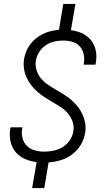

<svg xmlns="http://www.w3.org/2000/svg" viewBox="-20 -858 540 980"><path d="M144 102 167 -31Q136 -34 107.5 -46.5Q79 -59 60 -81.5Q41 -104 34 -135.5Q27 -167 32 -198Q33 -201 33.5 -203.5Q34 -206 34 -208H95Q94 -207 94 -205Q94 -203 93 -201Q89 -177 95 -153Q101 -129 117.5 -113Q134 -97 157.5 -90.5Q181 -84 206 -84Q229 -84 253.5 -89Q278 -94 299.5 -107Q321 -120 335.5 -141Q350 -162 354 -186Q359 -212 351 -235.5Q343 -259 328 -277.5Q313 -296 293.5 -309Q274 -322 253 -334Q232 -346 212 -359Q192 -372 174 -387Q156 -402 141 -421Q126 -440 116 -461.5Q106 -483 102.5 -508Q99 -533 103 -558Q107 -579 115 -598Q123 -617 136 -634Q149 -651 166 -664Q183 -677 202 -686Q221 -695 241 -699.5Q261 -704 281 -706L303 -838H365L342 -704Q373 -700 400 -687.5Q427 -675 445 -652Q463 -629 469 -599Q475 -569 469 -538Q469 -535 468.5 -533Q468 -531 467 -528H407Q407 -530 407.5 -531.5Q408 -533 408 -535Q412 -558 407 -581.5Q402 -605 387 -621.5Q372 -638 349.5 -644.5Q327 -651 303 -651Q281 -651 257.5 -646Q234 -641 214 -627.5Q194 -614 180.5 -593Q167 -572 163 -549Q159 -524 166.5 -500Q174 -476 189 -458Q204 -440 223.5 -426.5Q243 -413 264 -401Q285 -389 305 -376.5Q325 -364 343 -348.5Q361 -333 376 -314.5Q391 -296 401 -274Q411 -252 415 -227.5Q419 -203 414 -177Q409 -146 391.5 -117.5Q374 -89 347.5 -69.5Q321 -50 290 -40.5Q259 -31 228 -29L206 102Z"/></svg>

Font: iosevka_custom_sans_ss08 Light
Style: Italic
Weight: 300
Italic angle: -10°
Designer: Belleve Invis
Foundry: Belleve Invis
Version: Version 10.3.0; ttfautohint (v1.8.3)